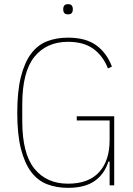

<svg xmlns="http://www.w3.org/2000/svg" viewBox="-20 -891 640 923"><path d="M507 -114H501Q482 -54 435 -21Q388 12 307 12Q251 12 206 -5.5Q161 -23 129.5 -65Q98 -107 80.5 -176Q63 -245 63 -349Q63 -452 80.5 -521.5Q98 -591 129.5 -633Q161 -675 206 -692.5Q251 -710 307 -710Q392 -710 442.5 -673.5Q493 -637 518 -571L499 -562Q475 -623 428.5 -656.5Q382 -690 307 -690Q204 -690 145.5 -618Q87 -546 87 -388V-310Q87 -152 145.5 -80Q204 -8 307 -8Q406 -8 456.5 -63.5Q507 -119 507 -217V-312H349V-332H529V0H507ZM307 -822Q294 -822 289 -828.5Q284 -835 284 -843V-850Q284 -858 289 -864.5Q294 -871 307 -871Q320 -871 325 -864.5Q330 -858 330 -850V-843Q330 -835 325 -828.5Q320 -822 307 -822Z"/></svg>

Font: IBM Plex Sans Cond Thin
Style: Regular
Weight: 100
Width: 3
Designer: Mike Abbink, Paul van der Laan, Pieter van Rosmalen
Foundry: Bold Monday
Version: Version 1.3